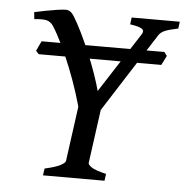

<svg xmlns="http://www.w3.org/2000/svg" viewBox="-48 -669 692 716"><g transform="rotate(5 298.5 -311.5)"><path d="M597.2 -615.2 593.8 -589.4Q562.5 -583 545.7 -576.4Q528.8 -569.8 521 -557.1L316.9 -237.8H254.4Q246.6 -274.4 232.2 -318.8Q217.8 -363.3 200 -408.2Q182.1 -453.1 163.1 -492.7Q144 -532.2 127 -558.6Q117.7 -572.3 104.2 -576.7Q90.8 -581.1 55.7 -577.6L53.2 -603.5Q70.8 -607.4 93.5 -611.8Q116.2 -616.2 137 -619.4Q157.7 -622.6 170.4 -622.6Q188 -622.6 200.7 -602.1Q215.8 -577.6 232.9 -542.7Q250 -507.8 266.1 -469.2Q282.2 -430.7 294.9 -394.3Q307.6 -357.9 314.5 -331.1L460.4 -557.1Q468.3 -570.3 457.5 -577.4Q446.8 -584.5 413.6 -589.4L417 -615.2ZM372.6 -25.9 369.1 0H138.7L142.6 -25.9Q184.6 -35.2 201.7 -44.7Q218.8 -54.2 219.7 -61L253.9 -311H338.9L304.7 -61Q303.7 -54.7 317.9 -44.9Q332 -35.2 372.6 -25.9ZM560.1 -483.9 542.5 -448.7H83.5L72.8 -460.4Q76.2 -468.3 81.1 -479Q85.9 -489.7 90.3 -497.6H549.8Z"/></g></svg>

Font: Gentium Book Plus
Style: Italic
Weight: 400
Italic angle: -8°
Designer: Victor Gaultney, Annie Olsen, Iska Routamaa, Becca Hirsbrunner
Foundry: SIL International
Version: Version 6.101